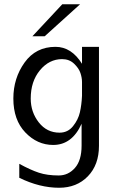

<svg xmlns="http://www.w3.org/2000/svg" viewBox="-20 -702 566 906"><path d="M133 -531 274 -682H358L191 -531ZM43 -237Q43 -333 96 -407Q149 -481 242 -481Q317 -481 367 -401V-481H447V-14Q447 76 394.5 130Q342 184 259 184Q167 184 71 137V71Q124 100 163.5 113Q203 126 257 126Q302 126 333.5 90.5Q365 55 365 -15V-118Q320 -18 231 -18Q156 -18 99.5 -77Q43 -136 43 -237ZM125 -237Q125 -173 163 -124.5Q201 -76 261 -76Q300 -76 324.5 -106.5Q349 -137 357 -172Q365 -207 367 -250V-315Q367 -335 359.5 -357.5Q352 -380 329.5 -401.5Q307 -423 273 -423Q212 -423 168.5 -370.5Q125 -318 125 -237Z"/></svg>

Font: Coval
Style: Light
Weight: 300
Foundry: Context Ltd
Version: Version 001.000